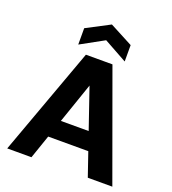

<svg xmlns="http://www.w3.org/2000/svg" viewBox="-162 -1048 1046 1169"><g transform="rotate(20 360.5 -463.5)"><path d="M20 0 275 -700H447L701 0H542L360 -531L177 0ZM131 -153 170 -269H538L577 -153ZM210 -742V-848L361 -927L511 -848V-742L361 -825Z"/></g></svg>

Font: DM Sans 17pt Black
Style: Regular
Weight: 900
Version: Version 4.004;gftools[0.9.30]